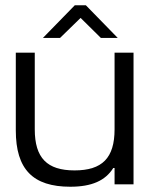

<svg xmlns="http://www.w3.org/2000/svg" viewBox="-20 -700 586 729"><path d="M487 0V-500H415V-209C415 -100 368 -53 263 -53C159 -53 112 -100 112 -209V-500H40V-205C40 -57 105 9 247 9C328 9 380 -14 410 -62H415V0ZM143 -556H208L286 -632L363 -556H427L306 -680H264Z"/></svg>

Font: LT Wave Alt Light
Style: Regular
Weight: 300
Designer: Daniel Lyons
Version: Version 2.5 (Glyphs App)